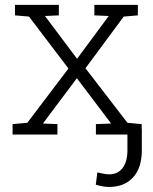

<svg xmlns="http://www.w3.org/2000/svg" viewBox="-20 -548 624 782"><path d="M31.2 0V-42.5L91.3 -47.9L258.8 -269L98.1 -480.5L41 -485.4V-528.3H219.7V-485.4L163.1 -482.9L293.9 -308.6L422.9 -482.9L364.3 -485.4V-528.3H541.5V-485.4L483.9 -480.5L328.1 -270L499 -47.9L557.1 -42.5V0H370.6V-42.5L432.6 -44.9L293 -229.5L154.8 -44.9L213.9 -42.5V0ZM424.3 213.4Q410.2 213.4 397.7 210.9Q385.3 208.5 370.1 204.1L376.5 154.3Q382.3 155.8 398.4 158.9Q414.6 162.1 424.3 162.1Q459.5 162.1 479.2 136.5Q499 110.8 499 64V-23.4H557.6V64Q557.6 135.3 522.2 174.3Q486.8 213.4 424.3 213.4Z"/></svg>

Font: Roboto Slab Light
Style: Regular
Weight: 300
Designer: Google
Version: Version 2.000; ttfautohint (v1.8.1.43-b0c9)